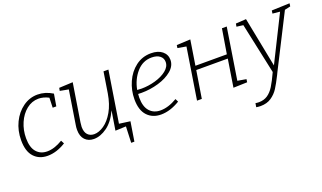

<svg xmlns="http://www.w3.org/2000/svg" viewBox="-76 -994 2842 1694"><g transform="rotate(-20 1345.0 -147.5)"><path d="M464 -490 445 -377H411L414 -470Q365 -495 319 -495Q257 -495 206.5 -454.5Q156 -414 127 -347Q98 -280 98 -204Q98 -117 135.5 -74Q173 -31 236 -31Q303 -31 381 -78L397 -47Q310 7 226 7Q147 7 99 -45Q51 -97 51 -201Q51 -292 87.5 -367.5Q124 -443 186.5 -487.5Q249 -532 323 -532Q396 -532 464 -490Z M912 -44 1015 -30 986 151H956L962 -1L862 3L891 -178Q848 -84 785 -38.5Q722 7 660 7Q609 7 577.5 -25.5Q546 -58 546 -119Q546 -143 550 -164L600 -480L520 -495L525 -522L654 -528L597 -171Q593 -141 593 -130Q593 -81 616 -56.5Q639 -32 677 -32Q721 -32 769.5 -65Q818 -98 856.5 -165Q895 -232 911 -329L942 -525H988Z M1161 -233Q1159 -211 1159 -199Q1159 -114 1197 -71.5Q1235 -29 1299 -29Q1372 -29 1455 -78L1469 -49Q1377 7 1291 7Q1211 7 1162.5 -45Q1114 -97 1114 -199Q1114 -283 1148 -360Q1182 -437 1244.5 -484.5Q1307 -532 1388 -532Q1455 -532 1493.5 -500.5Q1532 -469 1532 -419Q1532 -363 1482 -320.5Q1432 -278 1353.5 -255Q1275 -232 1194 -232ZM1165 -269Q1193 -267 1206 -267Q1271 -267 1336 -285.5Q1401 -304 1443.5 -338Q1486 -372 1486 -416Q1486 -452 1458 -473.5Q1430 -495 1381 -495Q1298 -495 1240.5 -429.5Q1183 -364 1165 -269Z M2099 -525 2023 -43 2104 -29 2100 -1 1970 3 2011 -256H1715L1674 0H1629L1705 -481L1625 -495L1629 -522L1758 -528L1721 -294H2016L2054 -525Z M2690 -528 2686 -500 2632 -488 2383 3 2370 30Q2336 98 2309.5 139.5Q2283 181 2241.5 209Q2200 237 2141 237Q2120 237 2100 233L2106 197Q2112 198 2119.5 199Q2127 200 2138 200Q2185 200 2219.5 177Q2254 154 2281 110.5Q2308 67 2343 -9L2241 -486L2179 -494L2184 -522L2281 -528L2373 -60L2586 -487L2517 -494L2521 -522Z"/></g></svg>

Font: Bitter Pro Light
Style: Italic
Weight: 300
Italic angle: -9°
Designer: Sol Matas, and Bitter project Authors
Foundry: Sol Matas
Version: Version 1.010